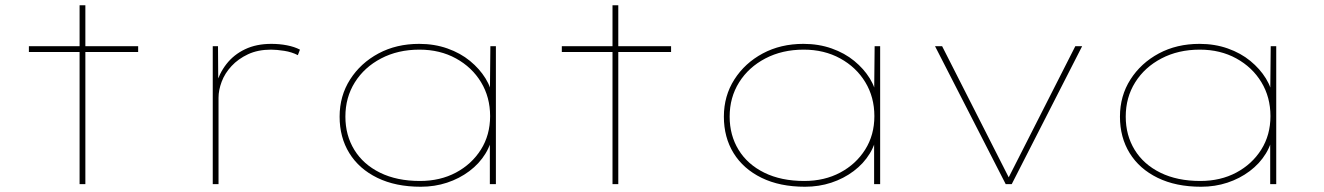

<svg xmlns="http://www.w3.org/2000/svg" viewBox="-20 -701 5040 731"><path d="M283 0V-681H305V0ZM90 -503V-525H506V-503Z M790 0V-525H810L811 -379L801 -374Q814 -421 842 -457Q870 -493 913 -513.5Q956 -534 1013 -534Q1044 -534 1072.5 -528.5Q1101 -523 1122 -512L1114 -491Q1091 -503 1062 -507.5Q1033 -512 1012 -512Q962 -512 924.5 -494.5Q887 -477 861.5 -449.5Q836 -422 824 -390Q812 -358 812 -329V0Z M1582 10Q1486 10 1416.5 -24Q1347 -58 1310 -118Q1273 -178 1273 -257Q1273 -336 1313 -398.5Q1353 -461 1421 -497.5Q1489 -534 1576 -534Q1634 -534 1683.5 -516.5Q1733 -499 1769.5 -469Q1806 -439 1828.5 -402.5Q1851 -366 1854 -329H1845L1847 -525H1868V0H1845V-186L1857 -201Q1852 -155 1828.5 -116.5Q1805 -78 1767 -49.5Q1729 -21 1682 -5.5Q1635 10 1582 10ZM1579 -12Q1656 -12 1716 -44Q1776 -76 1811 -131.5Q1846 -187 1846 -259Q1846 -331 1811.5 -388Q1777 -445 1716 -478.5Q1655 -512 1577 -512Q1495 -512 1431 -478.5Q1367 -445 1331 -387.5Q1295 -330 1295 -257Q1295 -186 1329 -130.5Q1363 -75 1427 -43.5Q1491 -12 1579 -12Z M2312 0V-681H2334V0ZM2119 -503V-525H2535V-503Z M3045 10Q2949 10 2879.5 -24Q2810 -58 2773 -118Q2736 -178 2736 -257Q2736 -336 2776 -398.5Q2816 -461 2884 -497.5Q2952 -534 3039 -534Q3097 -534 3146.5 -516.5Q3196 -499 3232.5 -469Q3269 -439 3291.5 -402.5Q3314 -366 3317 -329H3308L3310 -525H3331V0H3308V-186L3320 -201Q3315 -155 3291.5 -116.5Q3268 -78 3230 -49.5Q3192 -21 3145 -5.5Q3098 10 3045 10ZM3042 -12Q3119 -12 3179 -44Q3239 -76 3274 -131.5Q3309 -187 3309 -259Q3309 -331 3274.5 -388Q3240 -445 3179 -478.5Q3118 -512 3040 -512Q2958 -512 2894 -478.5Q2830 -445 2794 -387.5Q2758 -330 2758 -257Q2758 -186 2792 -130.5Q2826 -75 2890 -43.5Q2954 -12 3042 -12Z M3809 0 3540 -525H3567L3825 -17H3816L4074 -525H4100L3832 0Z M4553 10Q4457 10 4387.5 -24Q4318 -58 4281 -118Q4244 -178 4244 -257Q4244 -336 4284 -398.5Q4324 -461 4392 -497.5Q4460 -534 4547 -534Q4605 -534 4654.5 -516.5Q4704 -499 4740.5 -469Q4777 -439 4799.5 -402.5Q4822 -366 4825 -329H4816L4818 -525H4839V0H4816V-186L4828 -201Q4823 -155 4799.5 -116.5Q4776 -78 4738 -49.5Q4700 -21 4653 -5.5Q4606 10 4553 10ZM4550 -12Q4627 -12 4687 -44Q4747 -76 4782 -131.5Q4817 -187 4817 -259Q4817 -331 4782.5 -388Q4748 -445 4687 -478.5Q4626 -512 4548 -512Q4466 -512 4402 -478.5Q4338 -445 4302 -387.5Q4266 -330 4266 -257Q4266 -186 4300 -130.5Q4334 -75 4398 -43.5Q4462 -12 4550 -12Z"/></svg>

Font: Lexend Peta Thin
Style: Regular
Weight: 250
Version: Version 1.007